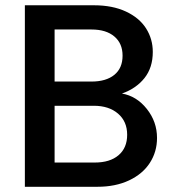

<svg xmlns="http://www.w3.org/2000/svg" viewBox="-20 -715 670 735"><path d="M75.2 0V-694.8H339.8Q410.6 -694.8 461.9 -670.9Q513.2 -647 539.1 -606.4Q564.9 -565.9 564.9 -516.1Q564.9 -456.1 533 -416Q501 -376 446.8 -356.9Q502.9 -347.2 542 -298.1Q581.1 -249 581.1 -187Q581.1 -133.8 553.5 -91.3Q525.9 -48.8 473.9 -24.4Q421.9 0 353 0ZM189 -92.8H342.8Q400.9 -92.8 433.8 -120.8Q466.8 -148.9 466.8 -199.2Q466.8 -250 431.9 -280Q397 -310.1 338.9 -310.1H189ZM189 -402.8H330.1Q386.2 -402.8 417.7 -428.5Q449.2 -454.1 449.2 -502Q449.2 -548.8 417.7 -575.4Q386.2 -602.1 330.1 -602.1H189Z"/></svg>

Font: Poppins Medium
Style: Regular
Weight: 500
Designer: Ninad Kale (Devanagari), Jonny Pinhorn (Latin)
Foundry: Indian Type Foundry
Version: 4.004